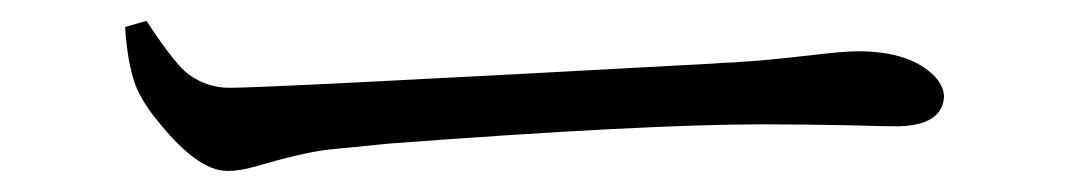

<svg xmlns="http://www.w3.org/2000/svg" viewBox="-20 -443 1040 185"><path d="M100.6 -417 121.1 -422.9Q149.4 -379.9 162.1 -371.1Q179.7 -358.4 201.2 -358.4Q239.3 -358.4 668 -381.8Q679.7 -382.8 685.5 -382.8Q718.8 -384.8 759.8 -389.6Q793 -393.6 806.6 -393.6Q857.4 -393.6 880.9 -369.1Q889.6 -359.4 889.6 -349.6Q887.7 -322.3 845.7 -321.3Q830.1 -321.3 797.9 -322.3Q749 -323.2 714.8 -323.2Q601.6 -323.2 355.5 -304.7Q315.4 -300.8 295.9 -298.8Q271.5 -295.9 224.6 -282.2Q210.9 -278.3 199.2 -278.3Q170.9 -278.3 133.8 -324.2Q117.2 -343.8 110.4 -361.3Q102.5 -383.8 100.6 -417Z"/></svg>

Font: GenYoMin JP Regular
Style: Regular
Weight: 400
Version: Version 1.001;PS 1;hotconv 16.6.51;makeotf.lib2.5.65220 DEVE